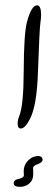

<svg xmlns="http://www.w3.org/2000/svg" viewBox="-20 -498 201 739"><path d="M135.7 -412.6Q131.8 -385.7 126 -219.7Q122.1 -95.2 96.7 -43Q77.1 -3.4 60.1 -3.4Q47.9 -3.4 47.9 -22.9Q47.9 -36.1 54.7 -53.2Q70.8 -93.8 71.3 -225.1Q71.8 -366.7 83.5 -412.1Q100.6 -477.5 122.6 -477.5Q138.2 -477.5 138.2 -440.4Q138.2 -427.7 135.7 -412.6ZM121.6 135.3Q106.9 140.6 106.4 151.4L106.9 147.5Q107.9 147.5 107.9 173.3Q107.9 195.8 91.3 209.5Q77.1 221.2 57.1 221.2Q32.7 221.2 32.7 207Q32.7 193.8 55.2 189.5Q69.8 186.5 72.3 177.7Q72.3 178.7 71.8 178.7Q71.3 178.7 71.3 159.7Q71.3 150.9 74.2 142.1Q77.1 133.3 82.8 126Q88.4 118.7 95.7 113Q103 107.4 111.8 105Q115.2 104 118.2 103.5Q121.1 103 123.5 102.5H127Q141.6 102.5 144 115.2V117.2Q144 127.4 121.6 135.3Z"/></svg>

Font: Dima Nastaligh Tahriri
Style: regular
Weight: 400
Designer: R.Balvardi
Foundry: Dima Software Group
Version: Version 1.00;November 13, 2018;FontCreator 11.5.0.2427 64-bi